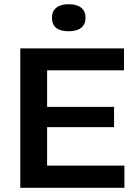

<svg xmlns="http://www.w3.org/2000/svg" viewBox="-20 -889 647 909"><path d="M76 0V-660H203V0ZM159 0V-105H569V0ZM159 -287V-383H520V-287ZM159 -556V-660H567V-556ZM305 -741Q266 -741 246 -757Q226 -773 226 -805Q226 -836 246.5 -852.5Q267 -869 305 -869Q344 -869 364.5 -852.5Q385 -836 385 -805Q385 -774 364.5 -757.5Q344 -741 305 -741Z"/></svg>

Font: Bricolage Grotesque 17pt SemiBold
Style: Regular
Weight: 600
Version: Version 1.001;gftools[0.9.33.dev8+g029e19f]